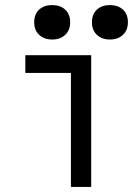

<svg xmlns="http://www.w3.org/2000/svg" viewBox="-20 -738 540 758"><path d="M260 0V-450H80V-520H340V0ZM186 -582Q154 -582 134.5 -600.5Q115 -619 115 -650Q115 -682 134.5 -700Q154 -718 186 -718Q218 -718 237.5 -700Q257 -682 257 -650Q257 -619 237.5 -600.5Q218 -582 186 -582ZM414 -582Q382 -582 362.5 -600.5Q343 -619 343 -650Q343 -682 362.5 -700Q382 -718 414 -718Q446 -718 465.5 -700Q485 -682 485 -650Q485 -619 465.5 -600.5Q446 -582 414 -582Z"/></svg>

Font: M PLUS Code Latin
Style: Regular
Weight: 400
Designer: Coji Morishita
Foundry: UNDERFOREST DESIGN
Version: Version 1.002; ttfautohint (v1.8.3)